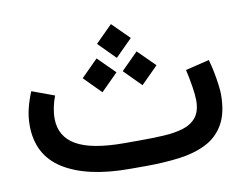

<svg xmlns="http://www.w3.org/2000/svg" viewBox="-68 -690 1005 784"><g transform="rotate(-10 434.0 -298.0)"><path d="M476.1 0H410.2Q233.9 0 136 -61Q38.1 -122.1 38.1 -246.1Q38.1 -282.7 46.9 -317.1Q55.7 -351.6 68.8 -382.3L161.6 -348.1Q153.3 -327.1 148.2 -302.7Q143.1 -278.3 143.1 -254.9Q143.6 -180.7 207.3 -144Q271 -107.4 405.3 -107.4H472.7Q523.9 -107.4 569.6 -109.9Q615.2 -112.3 650.4 -123Q685.5 -133.8 705.6 -158.7Q725.6 -183.6 725.6 -228.5Q725.6 -250 720 -285.9Q714.4 -321.8 706.1 -357.9L804.7 -381.8Q812 -357.4 817.6 -328.6Q823.2 -299.8 826.4 -274.7Q829.6 -249.5 829.6 -235.8Q829.6 -158.7 802.7 -111.8Q775.9 -64.9 727.8 -40.8Q679.7 -16.6 615.5 -8.3Q551.3 0 476.1 0ZM366.7 -525.9 436.5 -595.7 506.8 -525.9 436.5 -455.6ZM450.7 -397.9 520.5 -467.8 590.8 -397.9 520.5 -327.6ZM284.7 -397.9 354.5 -467.8 424.8 -397.9 354.5 -327.6Z"/></g></svg>

Font: Vazir Medium
Style: Medium
Weight: 500
Designer: Saber Rastikerdar
Foundry: Saber Rastikerdar
Version: Version 30.0.0